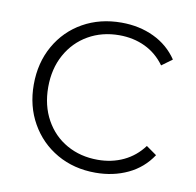

<svg xmlns="http://www.w3.org/2000/svg" viewBox="-62 -547 628 615"><g transform="rotate(10 252.5 -240.0)"><path d="M43 -240Q43 -311 74.5 -366.5Q106 -422 161 -453Q216 -484 286 -484Q344 -484 391.5 -461.5Q439 -439 468 -396L434 -371Q408 -407 370 -425Q332 -443 286 -443Q230 -443 185.5 -417.5Q141 -392 115.5 -346Q90 -300 90 -240Q90 -180 115.5 -134Q141 -88 185.5 -63Q230 -38 286 -38Q332 -38 370 -56Q408 -74 434 -109L468 -85Q439 -41 391.5 -18.5Q344 4 286 4Q216 4 161 -27.5Q106 -59 74.5 -114.5Q43 -170 43 -240Z"/></g></svg>

Font: Montserrat Ace
Style: Light
Weight: 300
Designer: Julieta Ulanovsky
Foundry: Julieta Ulanovsky
Version: Version 1